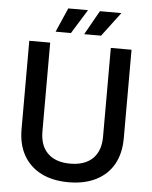

<svg xmlns="http://www.w3.org/2000/svg" viewBox="-60 -934 788 997"><g transform="rotate(5 334.5 -435.5)"><path d="M335 14Q252 14 192.5 -16Q133 -46 100.5 -102.5Q68 -159 68 -240V-700H177V-237Q177 -163 218 -123Q259 -83 335 -83Q411 -83 452 -123Q493 -163 493 -237V-700H601V-240Q601 -159 569 -102.5Q537 -46 477 -16Q417 14 335 14ZM349 -759 420 -885H532L437 -759ZM200 -759 255 -885H358L280 -759Z"/></g></svg>

Font: Space Grotesk Medium
Style: Regular
Weight: 500
Designer: Florian Karsten
Foundry: Florian Karsten
Version: Version 2.000